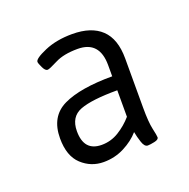

<svg xmlns="http://www.w3.org/2000/svg" viewBox="-63 -767 382 388"><g transform="rotate(-20 127.5 -573.5)"><path d="M100 -441Q73 -441 53 -459.5Q33 -478 33 -516Q33 -563 69.5 -580.5Q106 -598 175 -598V-622Q175 -674 128 -674Q98 -674 79.5 -664.5Q61 -655 57 -655Q52 -655 47.5 -664.5Q43 -674 43 -677Q43 -684 68.5 -695Q94 -706 128 -706Q169 -706 190.5 -685.5Q212 -665 212 -623V-517Q212 -486 215.5 -470.5Q219 -455 219 -451Q219 -446 209.5 -444Q200 -442 195 -442Q188 -442 184 -454Q180 -466 178 -477Q165 -462 144.5 -451.5Q124 -441 100 -441ZM108 -475Q128 -475 145 -485.5Q162 -496 175 -511V-568Q120 -568 95 -558.5Q70 -549 70 -518Q70 -475 108 -475Z"/></g></svg>

Font: Asap Condensed ExtraLight
Style: Regular
Weight: 200
Width: 3
Designer: Pablo Cosgaya
Foundry: Omnibus-Type
Version: Version 3.001; ttfautohint (v1.8.4.7-5d5b)